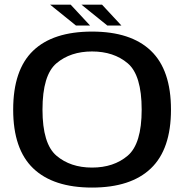

<svg xmlns="http://www.w3.org/2000/svg" viewBox="-20 -820 820 845"><path d="M385 5.5Q556 5.5 644.2 -79Q732.5 -163.5 732.5 -337.5Q732.5 -512 644.2 -596.5Q556 -681 385 -681Q213.5 -681 125.8 -596.8Q38 -512.5 38 -337.5Q38 -163.5 126.2 -79Q214.5 5.5 385 5.5ZM385 -82.5Q290 -82.5 228.5 -134.8Q167 -187 167 -337.5Q167 -489.5 228.5 -541.5Q290 -593.5 385 -593.5Q480.5 -593.5 542 -541.5Q603.5 -489.5 603.5 -337.5Q603.5 -187 542 -134.8Q480.5 -82.5 385 -82.5ZM452.5 -707.5H514.5L429 -799.5H338.5ZM314.5 -707.5H376.5L291 -799.5H200.5Z"/></svg>

Font: Anybody SemiExpanded Medium
Style: Regular
Weight: 500
Width: 6
Version: Version 1.113;gftools[0.9.25]